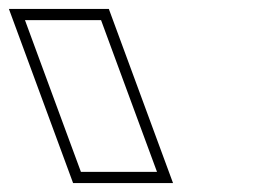

<svg xmlns="http://www.w3.org/2000/svg" viewBox="-351 -830 593 429"><path d="M-263.9 -700 -295.2 -785H-125.2L-93.9 -700L-31.6 -531L-0.2 -446H-170.2L-201.6 -531ZM-331.1 -810 -187.7 -421H35.6L-107.8 -810Z"/></svg>

Font: Nordica Plus
Style: NordicaClassicBkExtOpOblOl
Weight: 900
Version: Version 1.01